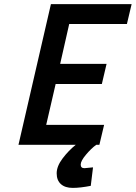

<svg xmlns="http://www.w3.org/2000/svg" viewBox="-20 -705 661 935"><path d="M391 114 433 110 422 200Q371 210 334 210Q297 210 276.5 191.5Q256 173 256 139Q256 105 284.5 67Q313 29 349 0H70L228 -685H621L598 -588H317L273 -394H499L476 -296H251L205 -97H487L464 0H449Q424 18 398.5 48.5Q373 79 373 96.5Q373 114 391 114Z"/></svg>

Font: Titillium Web SemiBold
Style: Italic
Weight: 600
Italic angle: -13°
Version: Version 1.002;PS 57.000;hotconv 1.0.70;makeotf.lib2.5.55311